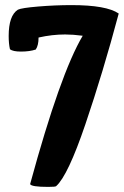

<svg xmlns="http://www.w3.org/2000/svg" viewBox="-20 -730 487 752"><path d="M14 -589Q14 -669 50 -692Q64 -699 130 -704.5Q196 -710 260 -710Q397 -710 445 -677Q383 -445 314.5 -243.5Q246 -42 200 -1Q198 2 169 2Q102 2 98 -9Q216 -442 304 -590Q266 -595 235 -595Q184 -595 131 -583Q131 -552 120 -536Q96 -528 62 -528Q31 -528 19 -537Q14 -559 14 -589Z"/></svg>

Font: Gorditas
Style: Regular
Weight: 400
Designer: Gustavo Dipre (gbrenda1987@gmail.com)
Foundry: Gustavo Dipre (gbrenda1987@gmail.com)
Version: Version 1.001